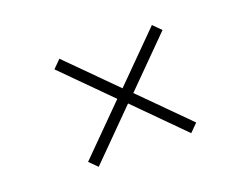

<svg xmlns="http://www.w3.org/2000/svg" viewBox="-88 -750 1176 901"><g transform="rotate(-20 500.0 -300.0)"><path d="M731 -29.8 500 -262.2 269 -29.8 230 -68.8 460 -299.8 230 -530.8 269 -569.8 500 -337.9 731 -569.8 770 -530.8 540 -299.8 770 -68.8Z"/></g></svg>

Font: Charis SIL Eur
Style: Regular
Weight: 400
Foundry: SIL International
Version: Version 5.000